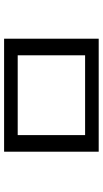

<svg xmlns="http://www.w3.org/2000/svg" viewBox="203 -718 513 960"><g transform="rotate(-90 460.0 -237.5)"><path d="M182 -474H747V-1H182ZM664 -406H265V-69H664Z"/></g></svg>

Font: hexlkorean05
Style: Book
Weight: 400
Designer: Jelle Bosma - Monotype Design Team
Foundry: Monotype Imaging Inc.
Version: Version 2.003